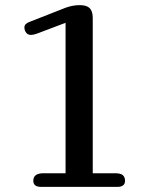

<svg xmlns="http://www.w3.org/2000/svg" viewBox="-20 -729 570 749"><path d="M235.8 -640.1 125 -598.1Q110.4 -592.8 101.1 -592.8Q88.4 -592.8 81.8 -601.8Q75.2 -610.8 75.2 -622.1Q75.2 -636.7 96.2 -644L236.8 -699.2Q264.6 -709 291 -709Q317.9 -709 329.8 -697.3Q341.8 -685.5 341.8 -659.2V-53.2H428.2Q451.2 -53.2 459.5 -45.4Q467.8 -37.6 467.8 -23.9Q467.8 0 438 0H140.1Q109.9 0 109.9 -23.9Q109.9 -53.2 149.9 -53.2H235.8Z"/></svg>

Font: Marmelad
Style: Regular
Weight: 400
Designer: Manvel Shmavonyan
Foundry: Cyreal (www.cyreal.org)
Version: Version 1.000